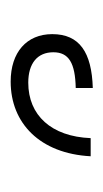

<svg xmlns="http://www.w3.org/2000/svg" viewBox="63 -928 194 360"><g transform="rotate(-90 160.0 -748.0)"><path d="M47 -675H81C84 -749 124 -792 185 -792C221 -792 242 -775 242 -745C242 -716 222 -704 175 -703V-671C242 -673 276 -696 276 -747C276 -795 242 -825 187 -825C109 -825 52 -770 47 -675Z"/></g></svg>

Font: Noto Sans Armenian Condensed ExtraLight
Style: Regular
Weight: 200
Width: 3
Designer: Monotype Design Team
Foundry: Monotype Imaging Inc.
Version: Version 2.008